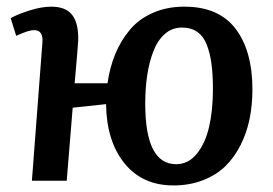

<svg xmlns="http://www.w3.org/2000/svg" viewBox="-20 -545 822 579"><path d="M502.9 14.2Q409.2 14.2 355.2 -52.7Q301.3 -119.6 299.8 -231L199.2 -220.2L181.2 0H76.2L107.9 -417Q110.8 -454.1 83 -454.1Q78.1 -454.1 73 -453.1Q67.9 -452.1 61.8 -450.2Q55.7 -448.2 51.5 -446.5Q47.4 -444.8 39.8 -441.7Q32.2 -438.5 28.8 -437L12.2 -490.2Q31.7 -501.5 68.4 -513.2Q105 -524.9 134.8 -524.9Q178.7 -524.9 198 -499.5Q217.3 -474.1 215.8 -422.9Q215.3 -407.7 205.1 -293.9H304.2Q311 -341.8 327.6 -382.1Q344.2 -422.4 371.6 -455.1Q398.9 -487.8 441.2 -506.3Q483.4 -524.9 536.1 -524.9Q639.6 -524.9 690.4 -458.3Q741.2 -391.6 741.2 -274.9Q741.2 -228.5 732.7 -186.5Q724.1 -144.5 705.6 -107.7Q687 -70.8 659.7 -43.9Q632.3 -17.1 592 -1.5Q551.8 14.2 502.9 14.2ZM511.2 -49.8Q547.9 -49.8 573.5 -81.3Q599.1 -112.8 610.6 -162.6Q622.1 -212.4 622.1 -275.9Q622.1 -319.3 617.9 -351.3Q613.8 -383.3 603.8 -409.4Q593.8 -435.5 575 -448.7Q556.2 -461.9 528.8 -461.9Q499 -461.9 477.1 -442.6Q455.1 -423.3 442.4 -390.1Q429.7 -356.9 423.8 -317.4Q418 -277.8 418 -231.9Q418 -49.8 511.2 -49.8Z"/></svg>

Font: Literata Book SemiBold
Style: Italic
Weight: 600
Italic angle: -3°
Designer: Latin by Veronika Burian and Jose Scaglione. Greek by Irene Vlachou. Cyrillic by Vera Evstafieva
Foundry: TypeTogether
Version: Version 1.003;PS 001.003;hotconv 1.0.88;makeotf.lib2.5.64775